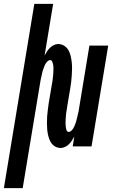

<svg xmlns="http://www.w3.org/2000/svg" viewBox="-70 -755 590 990"><path d="M-50 215 107 -735H204L160 -469Q166 -480 172.5 -490Q179 -500 187.5 -508.5Q196 -517 207.5 -522.5Q219 -528 230 -528Q247 -528 261 -519Q275 -510 283 -496Q291 -482 294.5 -466Q298 -450 300 -433.5Q302 -417 301.5 -400Q301 -383 300 -366Q299 -349 297 -332Q295 -315 292 -298L277 -209Q276 -202 275 -194.5Q274 -187 272.5 -180Q271 -173 270.5 -166Q270 -159 269.5 -152Q269 -145 268.5 -137.5Q268 -130 268 -123Q268 -116 268.5 -109Q269 -102 270 -95.5Q271 -89 274 -82Q277 -75 284 -75Q292 -75 298 -81Q304 -87 308 -93.5Q312 -100 315 -107.5Q318 -115 320.5 -122Q323 -129 324.5 -136Q326 -143 328 -150.5Q330 -158 331.5 -165.5Q333 -173 335 -180L391 -520H488L402 0H305L313 -51Q307 -40 300.5 -30Q294 -20 285.5 -11.5Q277 -3 265.5 2.5Q254 8 243 8Q226 8 212 -1Q198 -10 190.5 -24Q183 -38 179 -54Q175 -70 173.5 -86.5Q172 -103 172 -120Q172 -137 173 -154Q174 -171 176.5 -188Q179 -205 181 -222L196 -311Q197 -318 198.5 -325.5Q200 -333 201 -340Q202 -347 202.5 -354Q203 -361 204 -368Q205 -375 205 -382.5Q205 -390 205.5 -397Q206 -404 205.5 -411Q205 -418 203.5 -424.5Q202 -431 199 -438Q196 -445 189 -445Q181 -445 175 -439Q169 -433 165 -426.5Q161 -420 158.5 -412.5Q156 -405 153 -398Q150 -391 148.5 -384Q147 -377 145.5 -369.5Q144 -362 142 -354.5Q140 -347 139 -340L47 215Z"/></svg>

Font: Iosevka Oblique
Style: Bold
Weight: 700
Italic angle: -9°
Monospace: yes
Designer: Belleve Invis
Foundry: Belleve Invis
Version: Version 32.5.0; ttfautohint (v1.8.4)